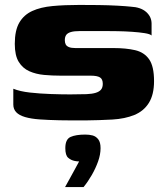

<svg xmlns="http://www.w3.org/2000/svg" viewBox="-20 -484 679 779"><path d="M34 -124Q61 -113 101.5 -108.5Q142 -104 186 -102.5Q230 -101 265 -101Q278 -101 298.5 -101.5Q319 -102 331 -102Q354 -103 368.5 -107.5Q383 -112 390 -120.5Q397 -129 397 -144Q397 -163 385.5 -170Q374 -177 348 -177Q338 -177 324.5 -177Q311 -177 288 -177Q265 -177 227 -177Q192 -177 159 -180Q126 -183 99 -195Q72 -207 56 -233Q40 -259 40 -306Q40 -361 58.5 -392.5Q77 -424 111 -439.5Q145 -455 193.5 -459.5Q242 -464 302 -464Q338 -464 379 -463.5Q420 -463 456 -461Q492 -459 510 -457Q551 -455 573 -435.5Q595 -416 595 -388Q595 -384 595 -373Q595 -362 595 -351.5Q595 -341 595 -340Q589 -346 567 -349.5Q545 -353 515.5 -355Q486 -357 457.5 -357.5Q429 -358 407 -358H305Q281 -358 267.5 -354Q254 -350 248.5 -342Q243 -334 243 -321Q243 -311 246.5 -304Q250 -297 259.5 -293Q269 -289 286 -289Q355 -289 394.5 -289Q434 -289 441 -289Q491 -289 528 -280.5Q565 -272 585 -243.5Q605 -215 605 -155Q605 -100 584 -66.5Q563 -33 525 -17.5Q487 -2 436 1Q380 4 329.5 4.5Q279 5 222 4Q176 3 141 0.5Q106 -2 82 -9Q58 -16 46 -28.5Q34 -41 34 -60ZM244 275Q256 253 265 237Q274 221 282 206Q290 191 301 171Q297 171 292.5 170.5Q288 170 283 169Q268 166 256.5 156Q245 146 245 117Q245 81 266.5 71.5Q288 62 326 62Q342 62 355.5 65.5Q369 69 378.5 81Q388 93 388 117Q388 143 378 171Q368 199 352.5 226Q337 253 319 275Z"/></svg>

Font: Genos Thin ExtraBold
Style: Regular
Weight: 800
Version: Version 1.010